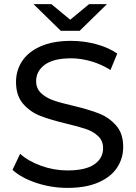

<svg xmlns="http://www.w3.org/2000/svg" viewBox="-20 -907 661 935"><path d="M41 -80 78 -158Q118 -122 180.5 -99.5Q243 -77 309 -77Q396 -77 439 -106.5Q482 -136 482 -185Q482 -221 458.5 -243.5Q435 -266 400.5 -278Q366 -290 303 -305Q224 -324 175.5 -343Q127 -362 92.5 -401.5Q58 -441 58 -508Q58 -564 87.5 -609Q117 -654 177 -681Q237 -708 326 -708Q388 -708 448 -692Q508 -676 551 -646L518 -566Q474 -594 424 -608.5Q374 -623 326 -623Q241 -623 198.5 -592Q156 -561 156 -512Q156 -476 180 -453.5Q204 -431 239.5 -418.5Q275 -406 336 -392Q415 -373 463 -354Q511 -335 545.5 -296Q580 -257 580 -191Q580 -136 550 -90.5Q520 -45 459 -18.5Q398 8 309 8Q230 8 156.5 -16.5Q83 -41 41 -80ZM501 -887 368 -757H276L143 -887H230L322 -811L414 -887Z"/></svg>

Font: Montserrat Alternates Medium
Style: Regular
Weight: 500
Designer: Julieta Ulanovsky
Foundry: Julieta Ulanovsky
Version: Version 7.200